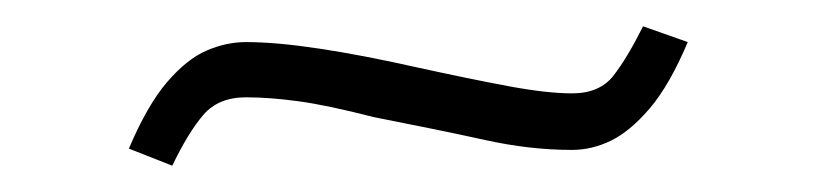

<svg xmlns="http://www.w3.org/2000/svg" viewBox="-20 -371 621 146"><path d="M111 -245 78 -258Q92 -291 107 -308.5Q122 -326 137 -332.5Q152 -339 167 -339Q190 -339 223 -334Q256 -329 296 -320Q337 -311 366.5 -305.5Q396 -300 415 -300Q436 -300 446.5 -313.5Q457 -327 469 -351L503 -339Q489 -306 474 -288.5Q459 -271 444.5 -264Q430 -257 415 -257Q383 -257 349 -264.5Q315 -272 264 -282Q229 -291 207 -294Q185 -297 167 -297Q146 -297 134.5 -283.5Q123 -270 111 -245Z"/></svg>

Font: Literata 18pt ExtraLight
Style: Regular
Weight: 250
Designer: Latin by Veronika Burian and Jose Scaglione. Greek by Irene Vlachou. Cyrillic by Vera Evstafieva.
Foundry: TypeTogether
Version: Version 3.103;gftools[0.9.29]